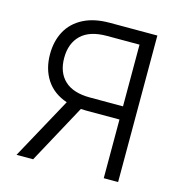

<svg xmlns="http://www.w3.org/2000/svg" viewBox="-105 -801 840 895"><g transform="rotate(15 314.5 -353.5)"><path d="M475.6 0V-283.2H313.5L289.1 -284.2L134.8 0H54.7L217.3 -297.4Q151.9 -319.3 117.9 -370.8Q84 -422.4 84 -494.1Q84 -557.1 110.1 -605.2Q136.2 -653.3 188.2 -680.2Q240.2 -707 314.5 -707H544.9V0ZM316.4 -346.7H475.6V-644.5H317.4Q235.4 -644.5 193.8 -604.5Q152.3 -564.5 152.3 -494.1Q152.3 -424.3 193.6 -385.5Q234.9 -346.7 316.4 -346.7Z"/></g></svg>

Font: Pretendard GOV Light
Style: Regular
Weight: 300
Designer: Base glyphs from Inter by Rasmus Andersson; Hangeul glyphs from Noto Sans CJK(Source Han Sans) by Jang Soo-young and Kan
Foundry: Kil Hyung-jin
Version: Version 1.309